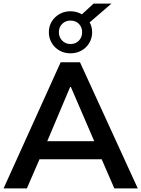

<svg xmlns="http://www.w3.org/2000/svg" viewBox="-20 -1053 790 1073"><path d="M0 0 319 -705H427L750 0H619L533 -198L585 -163H162L216 -198L130 0ZM372 -567 231 -233 205 -264H541L520 -233L376 -567ZM374 -755Q340 -755 312.5 -770.5Q285 -786 269 -813Q253 -840 253 -873Q253 -906 269 -932.5Q285 -959 312.5 -974.5Q340 -990 374 -990Q392 -990 408 -985.5Q424 -981 438 -973L503 -1033H603L481 -928Q495 -903 495 -873Q495 -840 479 -813Q463 -786 435.5 -770.5Q408 -755 374 -755ZM374 -807Q403 -807 421 -826Q439 -845 439 -873Q439 -901 421 -919.5Q403 -938 374 -938Q346 -938 327.5 -919.5Q309 -901 309 -873Q309 -845 327.5 -826Q346 -807 374 -807Z"/></svg>

Font: Mulish ExtraLight
Style: Bold
Weight: 700
Version: Version 3.603